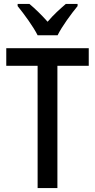

<svg xmlns="http://www.w3.org/2000/svg" viewBox="-20 -960 486 980"><path d="M172 -780H274C296 -825 344 -890 376 -929V-940H316C284 -912 256 -888 223 -849C192 -884 157 -918 130 -940H70V-929C104 -887 150 -824 172 -780ZM273 0V-624H433V-714H12V-624H172V0Z"/></svg>

Font: Noto Sans Tamil Condensed Medium
Style: Regular
Weight: 500
Width: 3
Designer: Jelle Bosma - Monotype Design Team
Foundry: Monotype Imaging Inc.
Version: Version 2.004